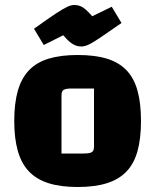

<svg xmlns="http://www.w3.org/2000/svg" viewBox="-20 -734 621 768"><path d="M291 14Q223 14 175 -1Q127 -16 96.5 -47.5Q66 -79 51.5 -129.5Q37 -180 37 -250Q37 -321 51.5 -371.5Q66 -422 96.5 -453.5Q127 -485 175 -499.5Q223 -514 291 -514Q359 -514 407 -499.5Q455 -485 485.5 -453.5Q516 -422 530 -371.5Q544 -321 544 -250Q544 -180 530 -129.5Q516 -79 485.5 -47.5Q455 -16 407 -1Q359 14 291 14ZM226 -120H315Q339 -120 347.5 -125.5Q356 -131 356 -147V-380H267Q243 -380 234.5 -374.5Q226 -369 226 -353ZM305 -548Q293 -548 282.5 -552Q272 -556 260 -565.5Q248 -575 233 -593L155 -554L116 -619Q173 -660 203.5 -680Q234 -700 249.5 -707Q265 -714 277 -714Q290 -714 300.5 -710Q311 -706 322 -696.5Q333 -687 349 -669L427 -707L466 -642Q410 -603 379.5 -582.5Q349 -562 333.5 -555Q318 -548 305 -548Z"/></svg>

Font: Changa
Style: Bold
Weight: 700
Designer: Eduardo Rodriguez Tunni
Foundry: Eduardo Rodriguez Tunni
Version: Version 3.002; ttfautohint (v1.8.2)